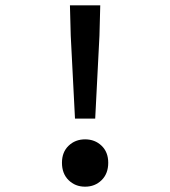

<svg xmlns="http://www.w3.org/2000/svg" viewBox="-20 -690 640 722"><path d="M262 -244 246 -556 243 -670H357L354 -556L338 -244ZM300 12Q263 12 238 -12.5Q213 -37 213 -78Q213 -118 238 -142Q263 -166 300 -166Q337 -166 362 -142Q387 -118 387 -78Q387 -37 362 -12.5Q337 12 300 12Z"/></svg>

Font: Source Code Pro Semibold
Style: Regular
Weight: 600
Monospace: yes
Designer: Paul D. Hunt, Teo Tuominen
Foundry: Adobe Systems Incorporated
Version: Version 2.030;PS 1.000;hotconv 16.6.51;makeotf.lib2.5.65220